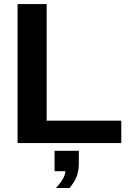

<svg xmlns="http://www.w3.org/2000/svg" viewBox="-20 -708 651 950"><path d="M580.1 0H66.9V-688H210.9V-110.8H580.1ZM370.1 38.1V100.1Q370.1 135.7 359.6 164.1Q349.1 192.4 324.2 222.2H256.8Q303.2 171.9 303.2 139.2H250V38.1Z"/></svg>

Font: Libra Sans Modern
Style: Bold
Weight: 700
Foundry: Stefan Peev, Context Ltd
Version: Version 1.000